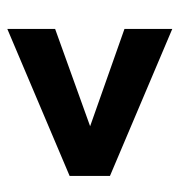

<svg xmlns="http://www.w3.org/2000/svg" viewBox="-2 -578 512 549"><g transform="rotate(-90 254.5 -303.0)"><path d="M168.5 -301.8 446.8 -203.6V-66.9L26.4 -245.1V-360.4L446.8 -538.6V-401.9Z"/></g></svg>

Font: Robotiche
Style: Bold
Weight: 700
Designer: Google
Version: Version 2.001150; 2014